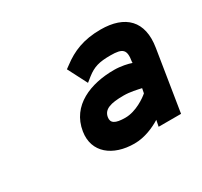

<svg xmlns="http://www.w3.org/2000/svg" viewBox="-81 -885 563 534"><g transform="rotate(-30 200.5 -618.0)"><path d="M215 -457C248 -457 279 -471 300 -484L296 -464H368L399 -658C412 -738 370 -779 291 -779C236 -779 199 -763 166 -738L155 -730L187 -668L202 -680C225 -698 243 -703 279 -703C319 -703 328 -694 322 -658V-654C311 -658 289 -663 267 -663C193 -663 119 -635 107 -558C97 -495 146 -457 215 -457ZM255 -588C276 -588 296 -583 310 -580L307 -565C297 -556 263 -532 229 -532C196 -532 184 -540 187 -558C191 -581 213 -588 255 -588Z"/></g></svg>

Font: Charger Pro
Style: BlkObl
Weight: 900
Designer: Jasper
Foundry: Cannot Into Space Fonts
Version: Version 1.09